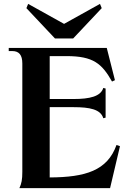

<svg xmlns="http://www.w3.org/2000/svg" viewBox="-20 -969 668 989"><path d="M80 0H547L598 -216L580 -222C533 -90 420 -56 236 -55V-417H360C441 -417 499 -406 512 -360L524 -363V-513L512 -516C499 -472 441 -459 360 -459H236V-680H323C461 -680 505 -641 557 -549L572 -556L530 -722H25V-706H43C78 -706 95 -686 95 -642V-84C95 -44 91 -24 80 0ZM263 -771H357L504 -927L495 -949L310 -846L125 -949L116 -927Z"/></svg>

Font: Sinistre
Style: Bold
Weight: 700
Designer: Jules Durand
Foundry: Collletttivo
Version: Version 69.420;Glyphs 3.2 (3217)